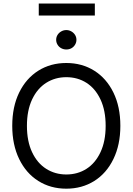

<svg xmlns="http://www.w3.org/2000/svg" viewBox="-20 -1081 767 1110"><path d="M363.3 9.8Q272.5 9.8 201.7 -34.7Q130.9 -79.1 90.8 -161.6Q50.8 -244.1 50.8 -353.5Q50.8 -463.9 90.8 -545.9Q130.9 -627.9 201.7 -672.4Q272.5 -716.8 363.3 -716.8Q454.1 -716.8 524.9 -672.4Q595.7 -627.9 635.7 -545.9Q675.8 -463.9 675.8 -353.5Q675.8 -244.1 635.7 -161.6Q595.7 -79.1 524.9 -34.7Q454.1 9.8 363.3 9.8ZM363.3 -634.8Q298.8 -634.8 247.1 -602.1Q195.3 -569.3 165.5 -505.9Q135.7 -442.4 135.7 -353.5Q135.7 -264.6 165.5 -201.2Q195.3 -137.7 247.1 -105Q298.8 -72.3 363.3 -72.3Q428.7 -72.3 480 -105Q531.2 -137.7 561 -201.2Q590.8 -264.6 590.8 -353.5Q590.8 -442.4 561 -505.9Q531.2 -569.3 480 -602.1Q428.7 -634.8 363.3 -634.8ZM304.7 -850.6Q304.7 -866.2 312.5 -878.9Q320.3 -891.6 334 -899.4Q347.7 -907.2 363.3 -907.2Q378.9 -907.2 392.6 -899.4Q406.2 -891.6 414.1 -878.9Q421.9 -866.2 421.9 -850.6Q421.9 -835.9 414.1 -822.8Q406.2 -809.6 393.1 -802.2Q379.9 -794.9 363.3 -794.9Q347.7 -794.9 334 -802.2Q320.3 -809.6 312.5 -822.8Q304.7 -835.9 304.7 -850.6ZM528.3 -991.2H204.1V-1060.5H528.3Z"/></svg>

Font: WEMIX Pretendard Variable
Style: Regular
Weight: 400
Designer: Base glyphs from Inter by Rasmus Andersson; Hangeul glyphs from Noto Sans CJK(Source Han Sans) by Jang Soo-young and Kan
Foundry: Kil Hyung-jin
Version: Version 1.000;Glyphs 3.2 (3208)